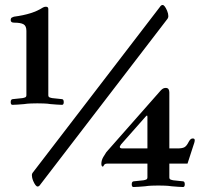

<svg xmlns="http://www.w3.org/2000/svg" viewBox="-20 -731 811 771"><path d="M108 -28Q108 -33 111 -37L622 -703Q627 -711 633 -711Q641 -711 651 -688Q656 -676 656 -666Q656 -661 653 -656L142 10Q137 18 131 18Q123 18 113 -5Q110 -13 109 -18.5Q108 -24 108 -28ZM387 -73Q387 -87 394.5 -100Q402 -113 407 -120L623 -365Q627 -370 632.5 -374Q638 -378 645 -378Q654 -378 657 -372.5Q660 -367 660 -360V-135H693Q711 -135 720 -139.5Q729 -144 737 -160Q740 -166 744 -170.5Q748 -175 754 -175Q762 -175 762 -168Q762 -164 760 -157Q758 -150 756 -145L733 -74H660V-19Q660 -12 665 -10Q670 -8 676 -7L714 -3Q722 -3 722 9Q722 20 715 20Q709 20 694.5 19Q680 18 669 17Q657 15 641.5 14.5Q626 14 616 14Q606 14 590.5 14.5Q575 15 563 17Q553 18 537.5 19Q522 20 516 20Q509 20 509 9Q509 -3 518 -3L556 -7Q562 -8 567 -10Q572 -12 572 -19V-74H411Q400 -74 397 -67Q395 -62 392 -62Q391 -62 389 -64.5Q387 -67 387 -73ZM461 -141Q461 -135 472 -135H572V-261Q572 -267 570 -267Q569 -267 565 -263L466 -151Q465 -149 463 -146Q461 -143 461 -141ZM23 -321Q23 -333 32 -333L70 -337Q76 -338 81 -340Q86 -342 86 -349V-607Q86 -627 74.5 -633.5Q63 -640 37 -640Q23 -640 23 -650Q23 -658 27.5 -660.5Q32 -663 36 -664Q74 -669 102.5 -678Q131 -687 151 -700Q157 -704 164 -704Q174 -704 174 -695V-349Q174 -342 179 -340Q184 -338 190 -337L228 -333Q236 -333 236 -321Q236 -310 229 -310Q223 -310 208.5 -311Q194 -312 183 -313Q171 -315 155.5 -315.5Q140 -316 130 -316Q120 -316 104.5 -315.5Q89 -315 77 -313Q67 -312 51.5 -311Q36 -310 30 -310Q23 -310 23 -321Z"/></svg>

Font: Monomakh
Style: Regular
Weight: 400
Version: Version 1.200; ttfautohint (v1.8.4.7-5d5b)